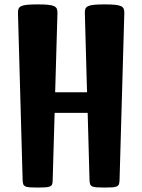

<svg xmlns="http://www.w3.org/2000/svg" viewBox="-20 -845 641 865"><path d="M61 -784.7Q60.5 -797.4 63.5 -805.2Q66.4 -813 75.9 -817.4Q85.4 -821.8 103 -823.5Q120.6 -825.2 149.9 -825.2Q178.7 -825.2 196.3 -823.5Q213.9 -821.8 223.4 -817.4Q232.9 -813 236.1 -805.2Q239.3 -797.4 238.8 -784.7L228.5 -429.2H372.1L362.3 -784.7Q361.8 -797.4 364.7 -805.2Q367.7 -813 377.2 -817.4Q386.7 -821.8 404.3 -823.5Q421.9 -825.2 451.2 -825.2Q480 -825.2 497.6 -823.5Q515.1 -821.8 524.7 -817.4Q534.2 -813 537.4 -805.2Q540.5 -797.4 540 -784.7L518.6 -33.2Q518.1 -22 515.9 -15.4Q513.7 -8.8 506.8 -5.4Q500 -2 486.8 -1Q473.6 0 451.2 0Q428.7 0 415.3 -1Q401.9 -2 395 -5.4Q388.2 -8.8 386 -15.4Q383.8 -22 383.3 -33.2L375 -336.4H226.1L217.3 -33.2Q217.3 -22 215.1 -15.4Q212.9 -8.8 205.8 -5.4Q198.7 -2 185.5 -1Q172.4 0 149.9 0Q127.4 0 114 -1Q100.6 -2 93.8 -5.4Q86.9 -8.8 84.7 -15.4Q82.5 -22 82 -33.2Z"/></svg>

Font: Denk One
Style: Regular
Weight: 400
Designer: Irina Smirnova
Foundry: Irina Smirnova
Version: Version 1.002